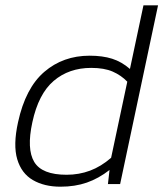

<svg xmlns="http://www.w3.org/2000/svg" viewBox="-20 -694 616 724"><path d="M208 10Q147 10 104 -15Q61 -40 45 -93.5Q29 -147 48 -233Q76 -362 147 -423Q218 -484 318 -484Q367 -484 403 -472.5Q439 -461 470 -434L521 -674H576L433 0H387L393 -53Q352 -21 307.5 -5.5Q263 10 208 10ZM231 -35Q278 -35 319.5 -50.5Q361 -66 399 -99L460 -386Q437 -410 405 -424Q373 -438 324 -438Q240 -438 182.5 -389Q125 -340 102 -233Q80 -132 109 -83.5Q138 -35 231 -35Z"/></svg>

Font: Kanit ExtraLight
Style: Italic
Weight: 275
Italic angle: -12°
Designer: Katatrad Team
Foundry: CadsonDemak
Version: Version 2.000; ttfautohint (v1.8.3)